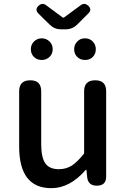

<svg xmlns="http://www.w3.org/2000/svg" viewBox="-20 -969 660 1002"><path d="M248 13Q80 13 80 -204V-493Q80 -550 138 -550Q195 -550 195 -493V-218Q195 -147 216.5 -116.5Q238 -86 287 -86Q325 -86 355 -105Q384 -124 419 -168V-493Q419 -550 477 -550Q534 -550 534 -493V-275V-47Q534 0 485 0Q440 0 435 -44L431 -83H428Q345 13 248 13ZM198 -656Q173 -656 157 -672Q141 -688 141 -712Q141 -736 157.5 -752.5Q174 -769 198 -769Q222 -769 239 -752Q255 -736 255 -712Q255 -688 238.5 -672Q222 -656 198 -656ZM424 -656Q399 -656 383 -672Q367 -688 367 -712Q367 -736 383 -752Q398 -769 424 -769Q448 -769 464 -752.5Q480 -736 480 -712Q480 -688 464.5 -672Q449 -656 424 -656ZM298 -816Q264 -816 240 -840L212 -867L179 -900Q161 -919 181 -939Q200 -956 219 -943L308 -877H313L403 -943Q422 -956 441 -939Q461 -919 442 -900L383 -841Q358 -816 323 -816Z"/></svg>

Font: GenSenRounded JP M
Style: Regular
Weight: 500
Version: Version 1.501;PS 1;hotconv 16.6.51;makeotf.lib2.5.65220